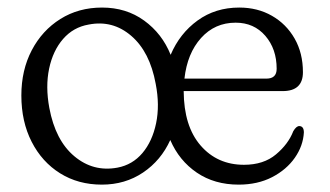

<svg xmlns="http://www.w3.org/2000/svg" viewBox="-20 -478 873 508"><path d="M250 -458Q314 -458 361.5 -423.5Q409 -389 431.5 -333Q455.5 -389.5 502.8 -423.8Q550 -458 613 -458Q661.5 -458 699.5 -436.2Q737.5 -414.5 759.5 -376Q781.5 -337.5 781.5 -287Q781.5 -237 728 -237H466Q466.5 -144 510.8 -93Q555 -42 625.5 -42Q677.5 -42 710.2 -69.5Q743 -97 756 -131Q764 -144.5 772 -144.5Q784 -144 784 -127.5Q782 -92 760 -60.5Q738 -29 699.8 -9.2Q661.5 10.5 611.5 10.5Q547.5 10.5 500.8 -21.2Q454 -53 430.5 -107.5Q406 -53.5 358.5 -21.5Q311 10.5 249.5 10.5Q187 10.5 139 -19.5Q91 -49.5 63.8 -102.8Q36.5 -156 36.5 -225.5Q36.5 -292.5 64 -345Q91.5 -397.5 139.8 -427.8Q188 -458 250 -458ZM603.5 -418Q548.5 -418 512 -377.5Q475.5 -337 468 -270H685Q712 -270 712 -296Q712 -348.5 682 -383.2Q652 -418 603.5 -418ZM291 -34.5Q330.5 -42 356.8 -73Q383 -104 393 -151.8Q403 -199.5 392 -256Q376.5 -341 327.2 -383.2Q278 -425.5 214.5 -413Q174 -406 147 -375Q120 -344 110 -296.5Q100 -249 110.5 -192.5Q126.5 -106.5 176.8 -64.5Q227 -22.5 291 -34.5Z"/></svg>

Font: Fraunces 72pt SuperSoft Light
Style: Regular
Weight: 300
Version: Version 1.000;[0bf87f6ff]